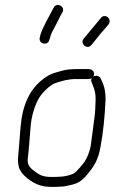

<svg xmlns="http://www.w3.org/2000/svg" viewBox="-20 -724 500 753"><path d="M340 -418C336.7 -412 336.7 -406 340 -400C348.2 -378.1 355 -366.3 355 -334C353.7 -306.1 354.1 -291.5 351 -267C346.4 -230.1 341 -189.8 336 -153C332.5 -130.8 321.2 -103.9 312 -90C304.8 -79.8 280.1 -49.7 268 -43C256.4 -37.2 230.9 -31 215 -31C205.7 -30.3 195 -30 183 -30C149.3 -30 136 -36.4 112 -55C93.5 -69.6 86.4 -80.2 89 -104C90.3 -111.3 92 -127.7 94 -153L100 -226C102.6 -267.1 117.1 -313.8 134 -341C146.1 -360.5 177.6 -393.4 200 -399C222 -406.3 246.8 -414 278 -414H329C333 -414 336.7 -415.3 340 -418ZM329 -453H278C258 -453 240.3 -451 225 -447C187.2 -436.2 174.5 -434.7 143 -409C95.1 -370.3 67.6 -308.5 61 -229L55 -156C53 -131.3 51.7 -115.3 51 -108C49.7 -98.7 50.3 -87 53 -73C56.3 -56.3 68 -40 88 -24C117.3 -2 141 9 183 9C195.7 9 207 8.7 217 8C227 8 238.3 6.3 251 3C284.4 -3.7 299.3 -12.8 320 -37C347 -69.1 365.5 -96.2 374 -147C385.2 -208.5 390.9 -265.1 394 -333C394 -371.5 387.1 -391.9 375 -416C370.6 -426.3 357.3 -429.6 346 -424C348 -427.3 349 -430.7 349 -434C349 -444.6 339.6 -453 329 -453ZM338 -547 352 -564C367.2 -583.9 382.9 -602.4 397 -618L406 -629C420.5 -649.3 392.2 -673.4 376 -654L367 -643C352.2 -624.9 338.3 -608.8 322 -589L308 -572C292.2 -553 321.8 -527.6 338 -547ZM173 -566 177 -578C178.3 -584.7 180.7 -591.3 184 -598C192.4 -613.3 209.1 -645.1 217 -662L225 -676C227.7 -681.3 228.2 -686.5 226.5 -691.5C221.7 -705.9 197.4 -710 191 -695L183 -680C170.4 -654.9 147.7 -617.4 139 -589L136 -577C129.7 -551.7 166.6 -543.5 173 -566Z"/></svg>

Font: Just Breathe
Style: Regular
Weight: 400
Foundry: Cannot Into Space Fonts
Version: Version 0.72